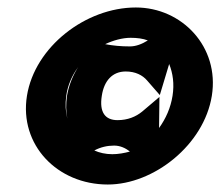

<svg xmlns="http://www.w3.org/2000/svg" viewBox="-20 -482 589 513"><path d="M52 -226C31 -95 133 11 268 11C391 11 525 -95 546 -226C567 -357 466 -462 343 -462C209 -462 73 -357 52 -226ZM157 -226C161 -254 172 -280 189 -303C175 -281 164 -255 159 -226C156 -204 156 -184 160 -165C155 -184 154 -204 157 -226ZM261 -364C282 -374 307 -381 329 -381C346 -381 362 -379 375 -374C359 -364 343 -358 327 -358C303 -358 282 -360 261 -364ZM252 -226C258 -266 280 -291 316 -291C342 -291 361 -281 373 -267L407 -228L432 -311C442 -286 446 -258 441 -226C436 -194 423 -165 405 -140L406 -223L360 -184C343 -170 321 -161 294 -161C261 -161 245 -182 252 -226ZM232 -80C249 -89 267 -93 285 -93C300 -93 315 -87 327 -77C312 -73 296 -70 280 -70C262 -70 245 -74 232 -80Z"/></svg>

Font: Charger Sport
Style: UltNrwObl
Weight: 1000
Designer: Jasper
Foundry: Cannot Into Space Fonts
Version: Version 1.1